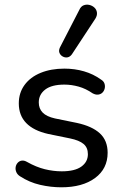

<svg xmlns="http://www.w3.org/2000/svg" viewBox="-20 -788 523 817"><path d="M241 9Q196 9 150.5 -1.5Q105 -12 65 -38Q54 -45 49.5 -55.5Q45 -66 46.5 -76.5Q48 -87 55 -95Q62 -103 72.5 -104.5Q83 -106 95 -99Q134 -77 170.5 -68Q207 -59 243 -59Q298 -59 326 -79Q354 -99 354 -132Q354 -160 335.5 -175.5Q317 -191 278 -199L185 -218Q123 -232 91.5 -264.5Q60 -297 60 -348Q60 -393 84.5 -426.5Q109 -460 153 -478Q197 -496 254 -496Q298 -496 337.5 -484.5Q377 -473 409 -450Q421 -443 424.5 -432.5Q428 -422 425.5 -411.5Q423 -401 416 -394Q409 -387 398 -385.5Q387 -384 374 -391Q345 -411 314.5 -419.5Q284 -428 254 -428Q200 -428 172.5 -407Q145 -386 145 -352Q145 -326 161.5 -309Q178 -292 214 -284L307 -265Q372 -251 405 -220.5Q438 -190 438 -138Q438 -70 384.5 -30.5Q331 9 241 9ZM286 -557Q278 -546 267.5 -544Q257 -542 247 -547.5Q237 -553 233 -563Q229 -573 235 -586L317 -745Q324 -761 336 -765.5Q348 -770 360.5 -767Q373 -764 382 -755.5Q391 -747 392.5 -734.5Q394 -722 386 -709Z"/></svg>

Font: Nunito Medium
Style: Regular
Weight: 500
Designer: Vernon Adams
Foundry: Vernon Adams
Version: Version 3.601